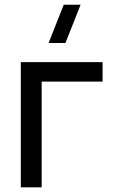

<svg xmlns="http://www.w3.org/2000/svg" viewBox="-20 -808 487 828"><path d="M327.6 -787.6 262.2 -622.6H189.5L254.9 -787.6ZM159.7 0H69.8V-540H422.4V-456.1H159.7Z"/></svg>

Font: Vela Sans Med
Style: Regular
Weight: 500
Designer: Principal design: Mikhail Sharanda - project Manrope.
Design modification: Ravid Balaliev
Foundry: Mikhail Sharanda
Version: Version 1.001